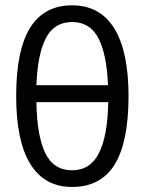

<svg xmlns="http://www.w3.org/2000/svg" viewBox="-20 -705 557 736"><path d="M472.7 -336.4Q472.7 -160.2 419.4 -74.2Q366.2 11.7 256.3 11.7Q150.9 11.7 96.4 -76.2Q42 -164.1 42 -336.4Q42 -513.2 95.7 -598.9Q149.4 -684.6 256.3 -684.6Q363.3 -684.6 418 -596.2Q472.7 -507.8 472.7 -336.4ZM256.3 -52.2Q325.7 -52.2 359.1 -117.7Q392.6 -183.1 395 -313.5H119.6Q121.6 -184.1 153.6 -118.2Q185.5 -52.2 256.3 -52.2ZM256.3 -620.6Q188 -620.6 156 -559.1Q124 -497.6 119.6 -378.4H394Q389.2 -497.6 356.9 -559.1Q324.7 -620.6 256.3 -620.6Z"/></svg>

Font: XL-Viking
Style: Regular
Weight: 400
Foundry: Ascender Corporation
Version: Version 1.10 March 23, 2015